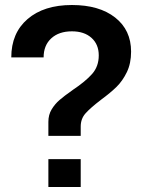

<svg xmlns="http://www.w3.org/2000/svg" viewBox="-20 -746 578 766"><path d="M270 -387Q321 -421 347.5 -451Q374 -481 374 -525Q374 -569 345 -595Q316 -621 267 -621Q215 -621 184.5 -593Q154 -565 154 -517H25Q25 -614 90 -670Q155 -726 267 -726Q376 -726 439.5 -676Q503 -626 503 -540Q503 -493 486 -458Q469 -423 445 -399.5Q421 -376 383 -348Q340 -315 321 -293.5Q302 -272 302 -241V-204H173V-260Q173 -288 186 -309.5Q199 -331 217.5 -347Q236 -363 270 -387ZM173 -111H302V0H173Z"/></svg>

Font: Non Bureau Medium
Style: Regular
Weight: 500
Designer: Jona Saucedo
Foundry: Non Foundry
Version: Version 1.000; ttfautohint (v1.8.4)